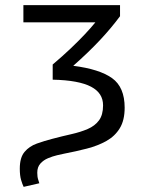

<svg xmlns="http://www.w3.org/2000/svg" viewBox="-20 -538 600 747"><path d="M72 189Q67 179 62 162Q57 145 57 118Q57 75 75.5 53Q94 31 123.5 20.5Q153 10 184 2Q222 -8 257.5 -16Q293 -24 321 -36Q349 -48 365 -69.5Q381 -91 381 -128Q381 -152 369.5 -170Q358 -188 334.5 -200.5Q311 -213 273.5 -220Q236 -227 185 -228V-287Q224 -320 255 -349.5Q286 -379 310 -404.5Q334 -430 351 -451H71V-518H447V-475Q413 -429 369 -382Q325 -335 265 -282Q367 -269 416 -234Q465 -199 465 -119Q465 -70 446 -39Q427 -8 394 10.5Q361 29 318.5 40Q276 51 229 60Q219 62 202 66Q185 70 167 77.5Q149 85 137 98.5Q125 112 125 134Q125 150 128.5 160.5Q132 171 133 175Z"/></svg>

Font: Ubuntu Sans Mono
Style: Regular
Weight: 400
Monospace: yes
Designer: Dalton Maag Ltd
Foundry: Dalton Maag Ltd
Version: Version 1.006